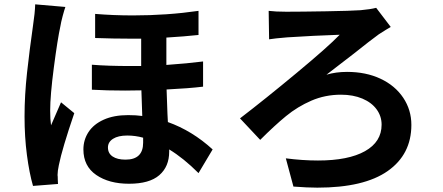

<svg xmlns="http://www.w3.org/2000/svg" viewBox="-20 -805 2040 884"><path d="M281 -773Q276 -759 268.5 -731Q261 -703 258 -684Q245 -625 228 -495Q211 -365 211 -296Q211 -255 215 -228L238 -281L261 -334L322 -284Q266 -120 251 -45Q245 -17 245 1Q246 6 246 21L247 42L132 51Q115 -8 104 -91Q93 -174 93 -269Q93 -366 104.5 -470.5Q116 -575 132 -687Q141 -746 142 -785ZM639 -171Q603 -181 566 -181Q524 -181 500.5 -166Q477 -151 477 -126Q477 -99 498.5 -84.5Q520 -70 558 -70Q639 -70 639 -148ZM418 -741Q502 -734 592 -734Q749 -734 894 -755V-644Q829 -637 746 -632V-506Q845 -513 915 -522V-406Q849 -398 747 -393L751 -281L753 -243Q865 -203 959 -117L894 -8Q825 -77 759 -117V-107Q759 -38 713.5 1.5Q668 41 574 41Q482 41 423 0.5Q364 -40 364 -117Q364 -161 387.5 -197Q411 -233 457.5 -254Q504 -275 570 -275Q607 -275 635 -271L631 -389Q606 -388 556 -388Q471 -388 403 -392V-507Q476 -501 582 -501H630V-627H579Q502 -627 418 -630Z M1217 -755Q1249 -751 1298 -751Q1365 -751 1481 -753Q1597 -755 1640 -758Q1685 -762 1712 -769L1779 -681Q1763 -672 1724 -647Q1684 -618 1609 -558L1483 -461Q1526 -474 1578 -474Q1665 -474 1732 -442.5Q1799 -411 1836.5 -355Q1874 -299 1874 -230Q1874 -94 1765 -17.5Q1656 59 1441 59Q1396 59 1331 54L1296 -76Q1373 -66 1444 -66Q1584 -66 1660.5 -109Q1737 -152 1737 -231Q1737 -270 1714 -301.5Q1691 -333 1648.5 -351Q1606 -369 1550 -369Q1477 -369 1413.5 -341.5Q1350 -314 1297 -270.5Q1244 -227 1178 -161L1085 -260Q1201 -349 1345.5 -469Q1490 -589 1544 -645Q1424 -641 1302 -633Q1242 -628 1219 -624Z"/></svg>

Font: Sinter Bold
Style: Regular
Weight: 700
Foundry: Adobe & rsms
Version: Version 1.000